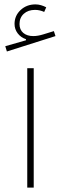

<svg xmlns="http://www.w3.org/2000/svg" viewBox="-20 -850 276 870"><path d="M132.8 -541H103.5V0H132.8ZM189.5 -816.9Q178.2 -822.8 166 -826.4Q153.8 -830.1 140.6 -830.1Q100.6 -830.1 73.2 -804.4Q45.9 -778.8 45.9 -741.7Q45.9 -717.8 60.1 -699Q74.2 -680.2 97.7 -672.4V-667.5L3.9 -640.6L11.2 -616.7L231.4 -686.5L224.1 -709L176.3 -694.3Q151.4 -686.5 130.9 -686.5Q102.5 -686.5 85.4 -700.9Q68.4 -715.3 68.4 -741.2Q68.4 -770 87.9 -787.6Q107.4 -805.2 138.7 -805.2Q149.9 -805.2 160.4 -802.7Q170.9 -800.3 180.2 -795.9Z"/></svg>

Font: Estedad-FD VF
Style: Regular
Weight: 100
Designer: Amin Abedi
Version: Version 7.3